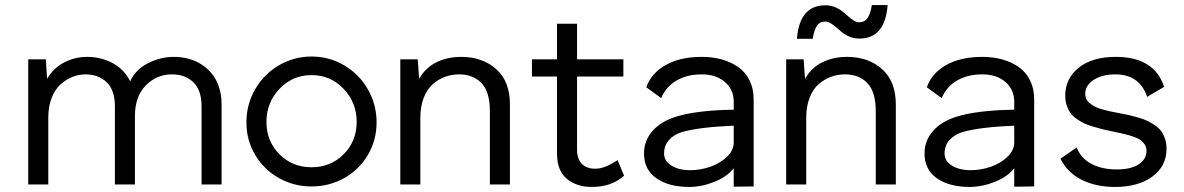

<svg xmlns="http://www.w3.org/2000/svg" viewBox="-20 -737 4730 767"><path d="M673.8 -509.8Q703.1 -509.8 730.7 -502.9Q758.3 -496.1 782.7 -481Q807.1 -465.8 825.4 -443.8Q843.8 -421.9 854.5 -390.1Q865.2 -358.4 865.2 -319.8V0H785.2V-312Q785.2 -377 752.4 -408.4Q719.7 -439.9 667 -439.9Q605.5 -439.9 562.3 -395.5Q519 -351.1 519 -273.9V0H439V-312Q439 -377 406.2 -408.4Q373.5 -439.9 320.8 -439.9Q294.9 -439.9 269.8 -429.9Q244.6 -419.9 222.4 -400.4Q200.2 -380.9 186.5 -346.2Q172.9 -311.5 172.9 -267.1V0H92.8V-500H163.1L168 -421.9Q193.8 -465.8 236.6 -487.8Q279.3 -509.8 328.1 -509.8Q383.3 -509.8 429.7 -485.1Q476.1 -460.4 500 -412.1Q521.5 -459.5 571.5 -484.6Q621.6 -509.8 673.8 -509.8Z M964.4 -248Q964.4 -319.8 999.3 -380.4Q1034.2 -440.9 1094.2 -476.1Q1154.3 -511.2 1224.6 -511.2Q1294.9 -511.2 1354.7 -476.1Q1414.6 -440.9 1449.5 -380.4Q1484.4 -319.8 1484.4 -248Q1484.4 -176.8 1449.5 -117.9Q1414.6 -59.1 1355 -25.6Q1295.4 7.8 1224.6 7.8Q1153.8 7.8 1094.2 -25.6Q1034.7 -59.1 999.5 -117.9Q964.4 -176.8 964.4 -248ZM1044.4 -250Q1044.4 -172.9 1096.4 -120.8Q1148.4 -68.8 1224.6 -68.8Q1300.8 -68.8 1352.8 -120.8Q1404.8 -172.9 1404.8 -250Q1404.8 -327.6 1352.5 -382.3Q1300.3 -437 1224.6 -437Q1148.9 -437 1096.7 -382.3Q1044.4 -327.6 1044.4 -250Z M1822.3 -509.8Q1907.2 -509.8 1962.2 -460.9Q2017.1 -412.1 2017.1 -319.8V0H1937V-292Q1937 -370.1 1903.6 -405Q1870.1 -439.9 1814 -439.9Q1785.2 -439.9 1758.8 -430.4Q1732.4 -420.9 1709.5 -401.4Q1686.5 -381.8 1672.9 -346.9Q1659.2 -312 1659.2 -266.1V0H1579.1V-500H1648.9L1654.3 -421.9Q1679.7 -466.8 1723.6 -488.3Q1767.6 -509.8 1822.3 -509.8Z M2285.2 -138.2Q2285.2 -102.1 2304.4 -82.5Q2323.7 -63 2357.4 -63Q2364.7 -63 2372.1 -64Q2379.4 -64.9 2387 -67.4Q2394.5 -69.8 2399.4 -71.5Q2404.3 -73.2 2412.8 -77.6Q2421.4 -82 2424.1 -83.5Q2426.8 -85 2436.3 -90.6Q2445.8 -96.2 2447.3 -97.2L2473.1 -35.2Q2423.3 9.8 2344.2 9.8Q2283.2 9.8 2244.1 -22.9Q2205.1 -55.7 2205.1 -124V-431.2H2105V-500H2205.1V-642.1H2285.2V-500H2470.2V-431.2H2285.2Z M2783.7 -509.8Q2827.1 -509.8 2864.3 -499.3Q2901.4 -488.8 2929.9 -468.5Q2958.5 -448.2 2974.6 -415.3Q2990.7 -382.3 2990.7 -339.8V-94.2V7.8L2911.1 8.8V-64.9Q2884.3 -30.8 2833.5 -10.5Q2782.7 9.8 2732.9 9.8Q2651.9 9.8 2602.3 -24.7Q2552.7 -59.1 2552.7 -124Q2552.7 -175.8 2587.2 -214.4Q2621.6 -252.9 2681.2 -271Q2762.2 -296.4 2911.1 -298.8V-330.1Q2911.1 -379.4 2875.7 -409.7Q2840.3 -439.9 2783.7 -439.9Q2725.6 -439.9 2683.3 -415.8Q2641.1 -391.6 2621.1 -345.2L2562 -388.2Q2581.5 -444.8 2639.4 -477.3Q2697.3 -509.8 2783.7 -509.8ZM2632.8 -124Q2632.8 -93.3 2662.6 -75.2Q2692.4 -57.1 2736.8 -57.1Q2777.8 -57.1 2817.4 -70.8Q2856.9 -84.5 2884 -110.6Q2911.1 -136.7 2911.1 -168V-234.9Q2776.4 -229.5 2706.1 -210Q2672.9 -200.2 2652.8 -178Q2632.8 -155.8 2632.8 -124Z M3363.8 -509.8Q3448.7 -509.8 3503.7 -460.9Q3558.6 -412.1 3558.6 -319.8V0H3478.5V-292Q3478.5 -370.1 3445.1 -405Q3411.6 -439.9 3355.5 -439.9Q3326.7 -439.9 3300.3 -430.4Q3273.9 -420.9 3251 -401.4Q3228 -381.8 3214.4 -346.9Q3200.7 -312 3200.7 -266.1V0H3120.6V-500H3190.4L3195.8 -421.9Q3221.2 -466.8 3265.1 -488.3Q3309.1 -509.8 3363.8 -509.8ZM3163.6 -582Q3173.8 -715.8 3276.9 -715.8Q3297.4 -715.8 3314.9 -708.7Q3332.5 -701.7 3345 -691.7Q3357.4 -681.6 3368.4 -671.9Q3379.4 -662.1 3390.6 -655Q3401.9 -647.9 3412.6 -647.9Q3434.1 -647.9 3445.8 -665.3Q3457.5 -682.6 3462.9 -716.8H3525.9Q3515.6 -583 3413.6 -583Q3392.6 -583 3374.8 -590.1Q3356.9 -597.2 3344.7 -607.2Q3332.5 -617.2 3321.5 -627Q3310.5 -636.7 3299.1 -643.8Q3287.6 -650.9 3275.9 -650.9Q3254.4 -650.9 3243.2 -633.5Q3231.9 -616.2 3226.6 -582Z M3904.3 -509.8Q3947.8 -509.8 3984.9 -499.3Q4022 -488.8 4050.5 -468.5Q4079.1 -448.2 4095.2 -415.3Q4111.3 -382.3 4111.3 -339.8V-94.2V7.8L4031.7 8.8V-64.9Q4004.9 -30.8 3954.1 -10.5Q3903.3 9.8 3853.5 9.8Q3772.5 9.8 3722.9 -24.7Q3673.3 -59.1 3673.3 -124Q3673.3 -175.8 3707.8 -214.4Q3742.2 -252.9 3801.8 -271Q3882.8 -296.4 4031.7 -298.8V-330.1Q4031.7 -379.4 3996.3 -409.7Q3960.9 -439.9 3904.3 -439.9Q3846.2 -439.9 3804 -415.8Q3761.7 -391.6 3741.7 -345.2L3682.6 -388.2Q3702.1 -444.8 3760 -477.3Q3817.9 -509.8 3904.3 -509.8ZM3753.4 -124Q3753.4 -93.3 3783.2 -75.2Q3813 -57.1 3857.4 -57.1Q3898.4 -57.1 3938 -70.8Q3977.5 -84.5 4004.6 -110.6Q4031.7 -136.7 4031.7 -168V-234.9Q3897 -229.5 3826.7 -210Q3793.5 -200.2 3773.4 -178Q3753.4 -155.8 3753.4 -124Z M4434.1 9.8Q4357.9 9.8 4301 -18.8Q4244.1 -47.4 4216.3 -103L4281.2 -147.9Q4298.3 -104 4340.6 -82Q4382.8 -60.1 4440.4 -60.1Q4498.5 -60.1 4529.3 -80.8Q4560.1 -101.6 4560.1 -133.8Q4560.1 -147.9 4553.5 -158.7Q4546.9 -169.4 4537.1 -176.8Q4527.3 -184.1 4508.5 -190.7Q4489.7 -197.3 4473.4 -201.2Q4457 -205.1 4429.2 -210.9Q4402.3 -216.3 4386.5 -220.2Q4370.6 -224.1 4347.4 -231Q4324.2 -237.8 4310.3 -244.6Q4296.4 -251.5 4280.5 -262.5Q4264.6 -273.4 4255.9 -286.1Q4247.1 -298.8 4241.2 -316.4Q4235.4 -334 4235.4 -355Q4235.4 -423.3 4289.3 -466.6Q4343.3 -509.8 4437.5 -509.8Q4591.3 -509.8 4630.4 -390.1L4562.5 -350.1Q4532.7 -439.9 4435.1 -439.9Q4382.8 -439.9 4349.1 -418Q4315.4 -396 4315.4 -362.8Q4315.4 -350.1 4320.3 -340.1Q4325.2 -330.1 4336.4 -322.3Q4347.7 -314.5 4358.2 -309.1Q4368.7 -303.7 4387 -299.1Q4405.3 -294.4 4417.2 -291.7Q4429.2 -289.1 4450.2 -285.2Q4474.1 -280.8 4489.3 -277.3Q4504.4 -273.9 4526.6 -267.6Q4548.8 -261.2 4563 -254.4Q4577.1 -247.6 4593.3 -236.8Q4609.4 -226.1 4618.7 -213.4Q4627.9 -200.7 4634 -182.6Q4640.1 -164.6 4640.1 -143.1Q4640.1 -73.7 4584 -32Q4527.8 9.8 4434.1 9.8Z"/></svg>

Font: Human Sans
Style: Regular
Weight: 400
Designer: Tim Radville
Foundry: Continuum
Version: Version 1.000;FEAKit 1.0